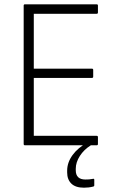

<svg xmlns="http://www.w3.org/2000/svg" viewBox="-20 -675 552 892"><path d="M96 0Q90 0 90 -6V-649Q90 -655 96 -655H429Q435 -655 435 -649V-617Q435 -611 429 -611H137V-356H407Q413 -356 413 -350V-319Q413 -313 407 -313H137V-44H429Q435 -44 435 -38V-6Q435 0 429 0ZM370 197Q331 197 311.5 178Q292 159 292 126V118Q292 80 317 45.5Q342 11 388 -14L402 -7V0Q370 20 351 49.5Q332 79 332 109V116Q332 159 377 159Q386 159 394 158.5Q402 158 411 156Q418 154 418 160V186Q418 191 412 192Q393 197 370 197Z"/></svg>

Font: Sofia Sans Semi Condensed Light
Style: Regular
Weight: 300
Designer: Botio Nikoltchev, Ani Petrova
Foundry: lettersoup
Version: Version 4.100; ttfautohint (v1.8.4.7-5d5b)